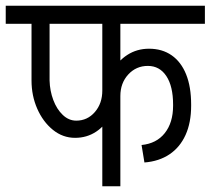

<svg xmlns="http://www.w3.org/2000/svg" viewBox="-45 -650 735 670"><path d="M375 -567V-630H670V-567ZM559 -281V-285H622V-281ZM459 -83 449 -144Q501 -149 530 -185.5Q559 -222 559 -281H622Q622 -222 602.5 -179Q583 -136 546.5 -111.5Q510 -87 459 -83ZM559 -285Q559 -349 535.5 -384.5Q512 -420 471 -420L475 -480Q521 -480 554 -457Q587 -434 604.5 -390.5Q622 -347 622 -285ZM327 -315Q327 -362 346.5 -399.5Q366 -437 399.5 -458.5Q433 -480 475 -480L471 -420Q430 -420 402.5 -390Q375 -360 375 -315ZM217 -169Q174 -169 139.5 -197Q105 -225 85 -270.5Q65 -316 65 -369H128Q129 -333 141 -301Q153 -269 174 -249Q195 -229 221 -229ZM217 -169 221 -229Q260 -229 286 -259Q312 -289 312 -334H360Q360 -287 341.5 -249.5Q323 -212 290.5 -190.5Q258 -169 217 -169ZM65 -368V-630H128V-368ZM-25 -567V-630H306V-567ZM312 0V-620H375V0ZM214 -567V-630H473V-567Z"/></svg>

Font: Akshar Light
Style: Regular
Weight: 300
Designer: Tall Chai
Foundry: Tall Chai
Version: Version 1.100